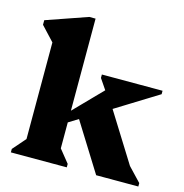

<svg xmlns="http://www.w3.org/2000/svg" viewBox="-111 -868 933 972"><g transform="rotate(15 355.0 -382.5)"><path d="M32 0V-18L107 -104L91 -76V-629L134 -546L22 -666V-690L238 -765H271V-56L255 -105L325 -18V0ZM479 0 300 -287 441 -396 665 -37 572 -60V-153L700 -18V0ZM258 -213V-269L451 -467L495 -367H453L375 -482V-500H693V-482Z"/></g></svg>

Font: Platypi Light ExtraBold
Style: Regular
Weight: 800
Version: Version 1.200